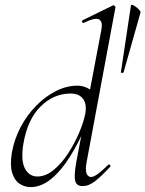

<svg xmlns="http://www.w3.org/2000/svg" viewBox="-20 -747 591 780"><path d="M104 13Q80 13 59.5 -0.5Q39 -14 29.5 -44.5Q20 -75 28 -126Q38 -182 64 -231Q90 -280 127.5 -318Q165 -356 208 -377.5Q251 -399 295 -399Q322 -399 345.5 -383.5Q369 -368 373 -332L333 -246Q302 -171 265.5 -112.5Q229 -54 188.5 -20.5Q148 13 104 13ZM132 -30Q166 -30 198.5 -57Q231 -84 257.5 -125Q284 -166 302 -209Q320 -252 326 -283Q334 -324 317 -346Q300 -368 264 -367Q197 -366 144.5 -314Q92 -262 75 -163Q64 -96 81 -63Q98 -30 132 -30ZM315 9Q291 9 285.5 -12.5Q280 -34 290 -89L392 -627Q398 -659 382.5 -668Q367 -677 320 -654Q316 -652 314 -658Q312 -664 316 -665L439 -725Q442 -727 446 -723Q450 -719 449 -717L332 -89Q326 -58 331.5 -43Q337 -28 350 -28Q361 -28 379 -41.5Q397 -55 419 -77Q422 -81 426.5 -77Q431 -73 427 -69Q393 -32 367 -11.5Q341 9 315 9ZM471 -453 512 -725Q513 -729 519.5 -726.5Q526 -724 533.5 -718Q541 -712 546.5 -706Q552 -700 551 -697L482 -453Q481 -451 476 -451Q471 -451 471 -453Z"/></svg>

Font: Cormorant Light Light
Style: Italic
Weight: 300
Italic angle: -10°
Version: Version 4.000